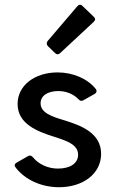

<svg xmlns="http://www.w3.org/2000/svg" viewBox="-20 -784 485 815"><path d="M183.6 -587.9 213.9 -558.6C220.7 -551.8 228.5 -551.8 235.4 -558.6L377.9 -691.4C385.7 -699.2 385.7 -705.1 377.9 -712.9L330.1 -758.8C322.3 -766.6 314.5 -764.6 307.6 -756.8L182.6 -610.4C176.8 -603.5 176.8 -594.7 183.6 -587.9ZM230.5 10.7C333 10.7 409.2 -46.9 409.2 -130.9C409.2 -221.7 320.3 -252 252.9 -273.4C196.3 -290 152.3 -306.6 152.3 -345.7C152.3 -377.9 182.6 -397.5 227.5 -397.5C260.7 -397.5 292 -384.8 312.5 -363.3C319.3 -355.5 326.2 -353.5 334 -358.4L380.9 -384.8C389.6 -389.6 392.6 -397.5 386.7 -406.2C352.5 -449.2 291 -476.6 224.6 -476.6C127.9 -476.6 54.7 -421.9 54.7 -342.8C54.7 -256.8 140.6 -225.6 208 -204.1C262.7 -186.5 311.5 -170.9 311.5 -127C311.5 -90.8 278.3 -68.4 225.6 -68.4C183.6 -68.4 143.6 -86.9 120.1 -116.2C113.3 -124 106.4 -126 98.6 -121.1L50.8 -93.8C41 -87.9 40 -81.1 46.9 -72.3C86.9 -20.5 156.2 10.7 230.5 10.7Z"/></svg>

Font: Ed Sans Neue Medium
Style: Regular
Weight: 500
Designer: Stephen Hutchings
Version: Version 1.004;PS 001.004;hotconv 1.0.88;makeotf.lib2.5.64775